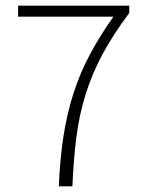

<svg xmlns="http://www.w3.org/2000/svg" viewBox="-20 -659 519 679"><path d="M188 0Q192 -97 204.5 -177.5Q217 -258 240 -329.5Q263 -401 298 -466.5Q333 -532 381 -600H44V-639H437V-613Q380 -537 342.5 -467Q305 -397 282.5 -324.5Q260 -252 250 -173Q240 -94 236 0Z"/></svg>

Font: CV Source Sans Light
Style: Regular
Weight: 300
Designer: Paul D. Hunt
Foundry: Adobe Systems Incorporated
Version: Version 3.001